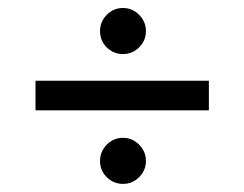

<svg xmlns="http://www.w3.org/2000/svg" viewBox="-20 -493 608 478"><path d="M229 -92.3Q229 -68.4 245.8 -51.8Q262.7 -35.2 286.1 -35.2Q309.6 -35.2 326.4 -52Q343.3 -68.8 343.3 -92.3Q343.3 -115.7 326.4 -132.8Q309.6 -149.9 286.1 -149.9Q262.7 -149.9 245.8 -132.8Q229 -115.7 229 -92.3ZM229 -415.5Q229 -391.6 245.8 -375Q262.7 -358.4 286.1 -358.4Q309.6 -358.4 326.4 -375.2Q343.3 -392.1 343.3 -415.5Q343.3 -439 326.4 -456.1Q309.6 -473.1 286.1 -473.1Q262.7 -473.1 245.8 -456.1Q229 -439 229 -415.5ZM68.4 -218.3H500V-292H68.4Z"/></svg>

Font: Vazirmatn
Style: Regular
Weight: 400
Designer: Saber Rastikerdar
Foundry: Saber Rastikerdar
Version: Version 33.003;September 2, 2022;FontCreator 14.0.0.2862 64-